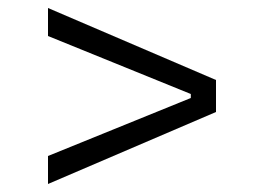

<svg xmlns="http://www.w3.org/2000/svg" viewBox="-20 -590 660 480"><path d="M520 -310 100 -130V-200L457 -345V-355L100 -500V-570L520 -390Z"/></svg>

Font: Space Grotesk Variable Light
Style: Regular
Weight: 300
Designer: Florian Karsten
Foundry: Florian Karsten
Version: Version 2.000